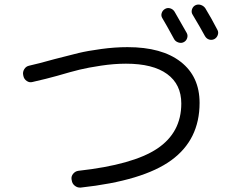

<svg xmlns="http://www.w3.org/2000/svg" viewBox="-20 -851 1040 861"><path d="M762.7 -798.8Q797.9 -738.3 817.4 -703.1Q823.2 -692.4 819.3 -680.2Q815.4 -668 804.2 -662.1Q793 -656.2 779.8 -660.6Q766.6 -665 760.7 -675.8Q724.6 -742.2 708 -769.5Q701.2 -780.3 705.1 -792.5Q709 -804.7 720.2 -811Q731.4 -817.4 743.7 -813.5Q755.9 -809.6 762.7 -798.8ZM855.5 -827.1Q867.2 -833 879.9 -829.1Q892.6 -825.2 900.4 -814.5Q926.8 -771.5 955.1 -716.8Q960.9 -706.1 956.5 -693.8Q952.1 -681.6 941.4 -675.8Q929.7 -669.9 917.5 -673.8Q905.3 -677.7 898.4 -690.4Q878.9 -726.6 843.8 -785.2Q836.9 -795.9 840.8 -808.6Q844.7 -821.3 855.5 -827.1ZM85 -509.8 84 -514.6Q81.1 -528.3 88.9 -541Q96.7 -553.7 111.3 -556.6Q151.4 -565.4 224.6 -585.9Q292 -603.5 332.5 -613.3Q373 -623 434.1 -631.3Q495.1 -639.6 551.8 -639.6Q706.1 -639.6 790.5 -573.7Q875 -507.8 875 -389.6Q875 -224.6 748 -132.3Q621.1 -40 341.8 -9.8Q327.1 -8.8 315.4 -18.1Q303.7 -27.3 301.8 -42L300.8 -46.9Q298.8 -60.5 308.1 -71.8Q317.4 -83 331.1 -85Q577.1 -112.3 685.1 -184.6Q793 -256.8 793 -386.7Q793 -472.7 729.5 -519Q666 -565.4 544.9 -565.4Q491.2 -565.4 433.1 -556.6Q375 -547.9 336.9 -538.6Q298.8 -529.3 235.4 -510.7Q190.4 -498 126 -483.4Q112.3 -479.5 100.1 -487.8Q87.9 -496.1 85 -509.8Z"/></svg>

Font: Rounded-L Mgen+ 2m regular
Style: Regular
Weight: 400
Designer: [Source Han Sans]
Ryoko NISHIZUKA  (kana & ideographs); Paul D. Hunt (Latin, Greek & Cyrillic); Wenlong ZHANG  (bopomofo
Version: Version 1.059.20150602